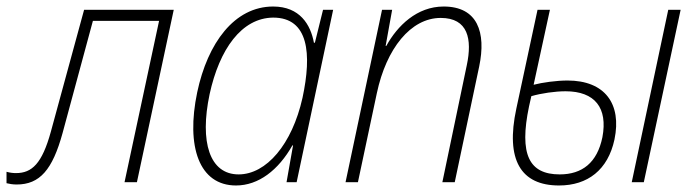

<svg xmlns="http://www.w3.org/2000/svg" viewBox="-71 -559 2128 589"><path d="M-20 7C51 7 90 -38 121 -151L214 -495H417L311 0H349L462 -529H187L85 -155C58 -57 27 -28 -22 -28C-31 -28 -40 -29 -51 -32V3C-43 5 -32 7 -20 7Z M653 10C722 10 783 -37 826 -113H828L808 0H839L951 -529H920L895 -428H892C882 -483 849 -539 767 -539C648 -539 566 -427 534 -276C499 -109 540 10 653 10ZM661 -24C572 -24 541 -123 572 -270C602 -408 670 -504 767 -505C876 -505 886 -394 857 -259C825 -116 746 -24 661 -24Z M989 0H1027L1085 -273C1114 -410 1189 -504 1281 -504C1365 -504 1378 -439 1361 -359L1286 0H1324L1399 -355C1421 -460 1394 -539 1290 -539C1208 -539 1148 -480 1114 -418H1112L1132 -529H1101Z M1644 10C1732 10 1794 -38 1814 -131C1837 -241 1784 -312 1670 -312C1636 -312 1593 -306 1566 -299L1616 -529H1578L1513 -226C1479 -68 1527 10 1644 10ZM1867 0H1904L2017 -529H1979ZM1552 -233 1559 -264C1590 -273 1632 -279 1664 -279C1754 -279 1794 -228 1777 -138C1761 -60 1715 -24 1646 -24C1552 -24 1521 -85 1552 -233Z"/></svg>

Font: Noto Sans SemiCondensed ExtraLight
Style: Italic
Weight: 200
Width: 4
Italic angle: -12°
Designer: Monotype Design Team
Foundry: Monotype Imaging Inc.
Version: Version 2.013